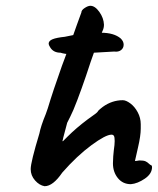

<svg xmlns="http://www.w3.org/2000/svg" viewBox="-20 -681 545 663"><path d="M86 -97Q86 -121 116 -220Q121 -246 138 -287Q144 -304 145 -307Q163 -367 194 -454L203 -478Q238 -573 245 -594L261 -638Q261 -646 272.5 -653.5Q284 -661 292 -661Q308 -661 323 -640Q338 -619 339 -596Q339 -584 334 -574Q311 -524 277 -419Q262 -375 247 -335.5Q232 -296 223 -279L212 -257L198 -204Q198 -201 197 -199Q196 -197 196 -196Q196 -193 197 -193L214 -210Q243 -239 283 -269Q316 -292 317 -295Q318 -298 325 -304L335 -312Q367 -335 404 -335Q415 -335 430 -324Q445 -313 455.5 -293.5Q466 -274 466 -252V-244V-237Q466 -212 456.5 -171.5Q447 -131 446 -125Q451 -125 461 -127Q476 -127 482.5 -124Q489 -121 494 -116Q499 -111 503 -110Q505 -108 505 -104Q505 -81 480 -64Q455 -47 432 -45Q404 -45 387 -66Q370 -87 370 -117Q370 -129 371 -141Q372 -153 373 -162Q376 -182 376 -194Q376 -207 373.5 -211.5Q371 -216 365 -216Q345 -216 295.5 -179.5Q246 -143 195 -85Q163 -38 134 -38Q116 -41 101 -58Q86 -75 86 -97ZM189 -499Q164 -499 153 -518Q148 -526 148 -530Q148 -540 161.5 -545.5Q175 -551 204 -554Q240 -562 265 -565Q290 -568 328 -568Q374 -568 397 -548Q407 -538 407 -527Q407 -515 398 -508Q389 -501 374 -503L304 -499Q298 -499 275 -496.5Q252 -494 224 -494Q204 -494 189 -499Z"/></svg>

Font: Caveat
Style: Bold
Weight: 700
Designer: Pablo Impallari
Foundry: Pablo Impallari
Version: Version 1.500; ttfautohint (v1.6)